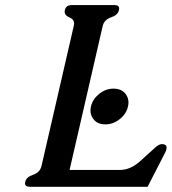

<svg xmlns="http://www.w3.org/2000/svg" viewBox="-20 -715 666 745"><path d="M342.3 -252.9Q331.1 -267.6 331.1 -285.6Q331.1 -293.5 333 -301.8Q339.4 -330.1 364.7 -350.6Q390.1 -371.1 420.4 -371.1Q451.2 -371.1 467.3 -350.6Q478.5 -335.9 478.5 -317.9Q478.5 -310.1 476.6 -301.8Q470.2 -273.4 444.8 -252.9Q419.4 -232.4 388.7 -232.4Q357.9 -232.4 342.3 -252.9ZM250 -55.7H446.3Q485.4 -55.7 522.5 -88.4Q559.1 -121.1 580.1 -140.6Q596.2 -155.8 607.9 -155.8Q626.5 -155.8 626.5 -142.1Q626.5 -139.2 625.5 -135.7Q624 -128.4 621.1 -123.5L552.7 9.8H95.7Q77.1 9.8 77.1 -3.9Q77.1 -6.8 78.1 -10.3Q82.5 -28.3 108.9 -37.1Q135.3 -45.9 141.1 -71.3L266.1 -613.8Q267.1 -618.7 267.6 -623Q267.6 -640.1 249.5 -647.5Q231 -654.8 231 -669.4Q231 -672.4 231.4 -675.3Q235.8 -695.3 258.8 -695.3H424.3Q442.4 -695.3 442.4 -681.6Q442.4 -678.7 441.4 -675.3Q437 -656.2 410.6 -647.5Q384.3 -638.7 378.4 -613.8Z"/></svg>

Font: Caudex
Style: Bold
Weight: 700
Italic angle: -13°
Version: Version 1.04